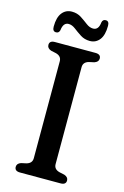

<svg xmlns="http://www.w3.org/2000/svg" viewBox="-132 -937 643 995"><g transform="rotate(15 190.0 -439.0)"><path d="M248.5 -90Q248.5 -62.5 278.5 -54.5L306 -48.5Q328 -41 328 -23Q328 0 299 0H81.5Q52.5 0 52.5 -23Q52.5 -41 74 -48.5L101.5 -54.5Q131.5 -62.5 131.5 -90V-610Q131.5 -637.5 101.5 -645.5L74 -651.5Q52.5 -659 52.5 -677Q52.5 -700 81.5 -700H299Q328 -700 328 -677Q328 -659 306 -651.5L278.5 -645.5Q248.5 -637.5 248.5 -610ZM254 -752Q225.5 -752 203.5 -766.2Q181.5 -780.5 163 -794.8Q144.5 -809 126.5 -809Q97.5 -809 93 -766.5Q89 -750 73.5 -750Q54.5 -750 54.5 -775.5Q54.5 -825 74.2 -850Q94 -875 126.5 -875Q155 -875 176.8 -860.8Q198.5 -846.5 216.8 -832.5Q235 -818.5 254 -818.5Q283.5 -818.5 287.5 -860.5Q291 -877.5 307 -877.5Q325.5 -877.5 325.5 -852Q325.5 -802 305.8 -777Q286 -752 254 -752Z"/></g></svg>

Font: Fraunces 9pt Soft
Style: Regular
Weight: 400
Version: Version 1.000;[0bf87f6ff]